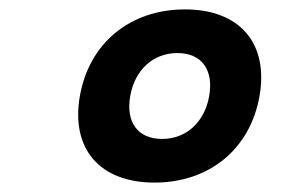

<svg xmlns="http://www.w3.org/2000/svg" viewBox="-20 -723 626 406"><path d="M306.6 -336.9C422.9 -336.9 509.3 -408.2 528.8 -520C548.3 -631.8 486.8 -703.1 371.1 -703.1C254.9 -703.1 168.5 -631.8 148.9 -520C129.4 -408.2 190.9 -336.9 306.6 -336.9ZM322.8 -429.2C271.5 -429.2 245.6 -464.4 255.4 -520C265.1 -575.7 304.2 -610.8 355 -610.8C406.2 -610.8 432.1 -575.7 422.4 -520C412.6 -464.4 373.5 -429.2 322.8 -429.2Z"/></svg>

Font: Cascadia Mono PL SemiBold
Style: Italic
Weight: 600
Italic angle: -10°
Monospace: yes
Designer: Aaron Bell
Foundry: Saja Typeworks
Version: Version 2404.023